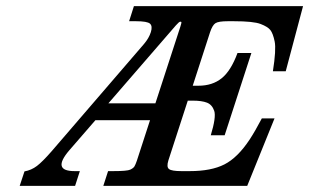

<svg xmlns="http://www.w3.org/2000/svg" viewBox="-20 -608 1011 628"><path d="M555.2 -524.9 334.5 -270H488.3L570.3 -522Q573.7 -533.2 573.5 -535.2Q573.2 -537.1 569.6 -537.1Q565.9 -537.1 555.2 -524.9ZM877.9 -220.7 788.6 0H317.9L333.5 -48.3H350.1Q396 -48.3 406.2 -53.2Q416.5 -58.1 419.9 -64Q423.3 -69.8 427.7 -82.5L470.7 -214.8H292L206.5 -116.2Q148.4 -48.3 224.1 -48.3H241.2L225.6 0H44.4L60.1 -47.4Q82.5 -51.3 100.8 -65.2Q119.1 -79.1 148.9 -113.3L451.2 -464.4Q467.3 -483.4 473.4 -502.9Q479.5 -522.5 470.7 -530.5Q461.9 -538.6 424.3 -538.6H402.3L418 -587.9H971.2L914.6 -375H872.6Q883.8 -445.8 878.4 -472.2Q873 -498.5 864.5 -509.5Q856 -520.5 832.5 -529.5Q809.1 -538.6 744.1 -538.6H725.6Q694.8 -538.6 684.8 -532.2Q674.8 -525.9 667 -502.4L610.4 -327.6H628.9Q674.8 -327.6 705.1 -352.1Q735.4 -376.5 756.8 -434.6H802.2L714.8 -165.5H669.4Q687.5 -225.1 680.7 -245.4Q673.8 -265.6 657 -272.2Q640.1 -278.8 610.4 -278.8H594.2L530.8 -83.5Q523.9 -61.5 533 -54.9Q542 -48.3 573.2 -48.3H600.6Q670.9 -48.3 714.1 -70.3Q757.3 -92.3 796.4 -151.4Q814 -178.2 836.4 -220.7Z"/></svg>

Font: RIT Rachana
Style: Bold Italic
Weight: 700
Designer: Hussain KH
Version: 1.4.7